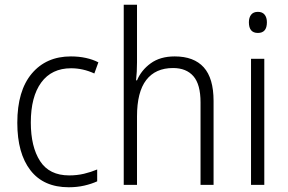

<svg xmlns="http://www.w3.org/2000/svg" viewBox="-20 -780 1216 810"><path d="M270 10Q164 10 108.5 -61.5Q53 -133 53 -262Q53 -397 114 -469.5Q175 -542 279 -542Q313 -542 342.5 -535.5Q372 -529 395 -517L378 -470Q330 -492 280 -492Q198 -492 154 -432Q110 -372 110 -263Q110 -161 149 -100.5Q188 -40 272 -40Q305 -40 334.5 -47Q364 -54 390 -65V-15Q366 -4 335.5 3Q305 10 270 10Z M558 -517Q558 -496 557 -478Q556 -460 554 -441H558Q576 -484 616 -513Q656 -542 717 -542Q798 -542 839.5 -496Q881 -450 881 -354V0H826V-348Q826 -424 796 -458.5Q766 -493 710 -493Q636 -493 597 -442.5Q558 -392 558 -289V0H502V-760H558Z M1068 -730Q1087 -730 1096.5 -718Q1106 -706 1106 -686Q1106 -641 1068 -641Q1030 -641 1030 -686Q1030 -706 1039.5 -718Q1049 -730 1068 -730ZM1095 -532V0H1039V-532Z"/></svg>

Font: Noto Sans Thai Looped SemiCondensed Light
Style: Regular
Weight: 300
Width: 4
Designer: Sasikarn Vongin, Ben Mitchell
Foundry: The Fontpad Ltd
Version: Version 1.001; ttfautohint (v1.8.4.7-5d5b)